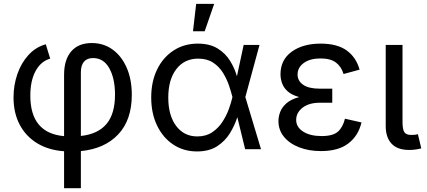

<svg xmlns="http://www.w3.org/2000/svg" viewBox="-20 -781 2237 1005"><path d="M315.4 204.1V10.7Q233.9 4.9 174.6 -31.2Q115.2 -67.4 83 -128.7Q50.8 -189.9 50.8 -271Q50.8 -334.5 70.6 -392.3Q90.3 -450.2 128.2 -492.2Q166 -534.2 219.7 -549.3L242.7 -474.1Q194.3 -460.4 166.5 -409.7Q138.7 -358.9 138.7 -280.3Q138.7 -84 315.4 -68.4V-389.6Q315.4 -468.8 353 -512.2Q390.6 -555.7 460 -555.7Q522.5 -555.7 569.6 -521.5Q616.7 -487.3 643.3 -426.3Q669.9 -365.2 669.9 -284.7Q669.9 -152.8 598.6 -77.4Q527.3 -2 403.3 9.8V204.1ZM403.3 -69.3Q492.7 -79.1 537.4 -132.1Q582 -185.1 582 -285.6Q582 -370.1 552.2 -423.6Q522.5 -477.1 467.3 -477.1Q435.5 -477.1 419.4 -457.8Q403.3 -438.5 403.3 -403.3Z M1011.2 11.7Q940.9 11.7 886.7 -24.4Q832.5 -60.5 802 -124.3Q771.5 -188 771.5 -270.5Q771.5 -354 802.5 -417.5Q833.5 -481 888.7 -516.8Q943.8 -552.7 1015.1 -552.7Q1078.1 -552.7 1119.4 -527.1Q1160.6 -501.5 1184.6 -462.2Q1208.5 -422.9 1220.2 -381.8L1255.4 -545.9H1338.4L1264.2 -272.9L1346.2 0H1263.2L1222.2 -167.5Q1209 -125.5 1183.8 -84.2Q1158.7 -43 1116.7 -15.6Q1074.7 11.7 1011.2 11.7ZM1196.8 -272.9 1196.3 -274.4Q1189.9 -300.3 1178.5 -334Q1167 -367.7 1147.2 -399.9Q1127.4 -432.1 1095.7 -453.1Q1064 -474.1 1017.6 -474.1Q945.3 -474.1 903.1 -419.4Q860.8 -364.7 860.8 -270Q860.8 -176.8 902.1 -121.8Q943.4 -66.9 1012.7 -66.9Q1058.1 -66.9 1090.3 -88.4Q1122.6 -109.9 1144 -142.8Q1165.5 -175.8 1178 -210.4Q1190.4 -245.1 1196.3 -271.5ZM990.2 -617.2 1006.8 -760.7H1101.1L1051.3 -617.2Z M1660.2 9.8Q1596.7 9.8 1546.1 -9.8Q1495.6 -29.3 1466.6 -64.7Q1437.5 -100.1 1437.5 -147.5Q1437.5 -170.4 1446.5 -194.8Q1455.6 -219.2 1479.2 -240.2Q1502.9 -261.2 1545.9 -272.9Q1505.9 -284.2 1484.9 -303.7Q1463.9 -323.2 1456.1 -346.4Q1448.2 -369.6 1448.2 -392.1Q1448.2 -467.8 1506.8 -510.3Q1565.4 -552.7 1658.7 -552.7Q1744.6 -552.7 1794.4 -517.1Q1844.2 -481.4 1862.3 -416.5L1778.3 -393.6Q1767.1 -431.6 1738.8 -453.4Q1710.4 -475.1 1658.2 -475.1Q1603.5 -475.1 1570.6 -451.7Q1537.6 -428.2 1537.6 -390.6Q1537.6 -357.9 1566.7 -337.4Q1595.7 -316.9 1653.8 -316.9H1719.2V-243.2H1653.8Q1596.7 -243.2 1563.5 -217Q1530.3 -190.9 1530.3 -153.3Q1530.3 -115.7 1566.7 -92.3Q1603 -68.8 1664.1 -68.8Q1722.7 -68.8 1748.8 -92Q1774.9 -115.2 1785.6 -159.7L1872.1 -140.1Q1856.4 -71.3 1804.2 -30.8Q1752 9.8 1660.2 9.8Z M2121.6 3.9Q2060.1 3.9 2029.5 -29.1Q1999 -62 1999 -121.1V-545.9H2086.9V-143.1Q2086.9 -105.5 2095.9 -90.1Q2105 -74.7 2132.3 -74.7Q2146.5 -74.7 2153.8 -75.7Q2161.1 -76.7 2167.5 -78.6L2185.1 -4.4Q2173.3 -1 2156.2 1.5Q2139.2 3.9 2121.6 3.9Z"/></svg>

Font: Inter
Style: Regular
Weight: 400
Designer: Rasmus Andersson
Foundry: rsms
Version: Version 4.001;git-9221beed3